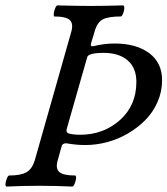

<svg xmlns="http://www.w3.org/2000/svg" viewBox="-26 -688 620 711"><path d="M-2 2.9Q-6.3 1.5 -5.6 -7.6Q-4.9 -16.6 -0.5 -27.3Q3.9 -38.1 7.8 -38.1Q51.3 -38.1 72.3 -50.3Q93.3 -62.5 103 -95.2L237.8 -569.8Q246.6 -600.1 232.7 -613.5Q218.8 -627 174.8 -627Q172.4 -628.4 173.1 -637.5Q173.8 -646.5 178.2 -657.2Q182.6 -668 187 -668Q265.1 -666 309.1 -666Q354 -666 430.2 -668Q434.6 -666.5 434.3 -657.5Q434.1 -648.4 429.7 -637.7Q425.3 -627 420.9 -627Q376.5 -627 355.2 -616.5Q334 -606 324.2 -570.8L311 -526.9Q309.1 -520.5 311.8 -518.1Q314.5 -515.6 320.8 -517.1Q358.9 -526.9 398.9 -526.9Q478 -526.9 526.1 -491.5Q574.2 -456.1 574.2 -391.1Q574.2 -348.6 557.4 -310.3Q540.5 -272 512.2 -243.4Q483.9 -214.8 447.5 -193.6Q411.1 -172.4 370.6 -161.6Q330.1 -150.9 290 -150.9Q255.4 -150.9 221.2 -157.2Q214.8 -158.2 209.2 -155.3Q203.6 -152.3 202.1 -146L188 -95.2Q178.7 -64.5 193.4 -51.3Q208 -38.1 252.9 -38.1Q256.3 -36.6 255.6 -27.6Q254.9 -18.6 250.5 -7.8Q246.1 2.9 242.2 2.9Q180.7 0 120.1 0Q58.1 0 -2 2.9ZM271 -189Q356.9 -189 418 -243.2Q479 -297.4 479 -384.8Q479 -436.5 446.8 -464.4Q414.6 -492.2 357.9 -492.2Q300.8 -492.2 296.9 -476.1L221.2 -210.9Q217.3 -198.2 228 -193.8Q245.6 -189 271 -189Z"/></svg>

Font: Junicode SmCond Medium
Style: Italic
Weight: 500
Width: 4
Italic angle: -11°
Designer: Peter S. Baker
Version: Version 2.206